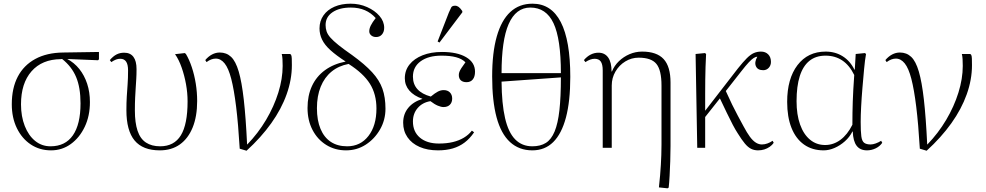

<svg xmlns="http://www.w3.org/2000/svg" viewBox="-20 -802 5349 1042"><path d="M257 14Q195 14 147 -18Q99 -50 71.5 -106.5Q44 -163 44 -236Q44 -324 76.5 -386Q109 -448 171.5 -482Q234 -516 323 -517L517 -520V-480L512 -475L343 -482V-483Q383 -462 410.5 -427.5Q438 -393 453 -347.5Q468 -302 468 -248Q468 -173 440 -114Q412 -55 364.5 -20.5Q317 14 257 14ZM254 -8Q334 -8 375.5 -67.5Q417 -127 417 -241Q417 -327 393 -384Q369 -441 317 -482L310 -481Q208 -480 151 -415Q94 -350 94 -236Q94 -170 114.5 -118Q135 -66 171 -37Q207 -8 254 -8Z M847 14Q755 14 710.5 -39.5Q666 -93 666 -204Q666 -245 668 -278Q670 -311 672.5 -344Q675 -377 675 -420Q675 -452 664.5 -467.5Q654 -483 633 -483Q621 -483 610 -479Q599 -475 584 -465L576 -476Q594 -497 612.5 -506.5Q631 -516 654 -516Q687 -516 704 -493.5Q721 -471 721 -427Q721 -397 719.5 -373Q718 -349 716.5 -325.5Q715 -302 713.5 -273Q712 -244 712 -202Q712 -136 726.5 -92.5Q741 -49 772 -28.5Q803 -8 849 -8Q925 -8 961.5 -67.5Q998 -127 998 -252Q998 -298 989.5 -345Q981 -392 966 -435Q951 -478 930 -508L983 -514L989 -509Q1007 -479 1021 -437Q1035 -395 1042.5 -348Q1050 -301 1050 -254Q1050 -170 1025.5 -110Q1001 -50 956 -18Q911 14 847 14Z M1318 16 1281 5Q1273 -129 1261.5 -222.5Q1250 -316 1235 -374Q1220 -432 1199 -458Q1178 -484 1151 -484Q1126 -484 1101 -465L1094 -476Q1111 -496 1131 -506.5Q1151 -517 1173 -517Q1209 -517 1234 -493.5Q1259 -470 1275.5 -414Q1292 -358 1303 -261.5Q1314 -165 1321 -18H1322Q1381 -79 1424 -151.5Q1467 -224 1490.5 -299.5Q1514 -375 1514 -444Q1514 -465 1513 -481.5Q1512 -498 1509 -509H1555L1560 -504Q1563 -498 1563.5 -483.5Q1564 -469 1564 -448Q1564 -370 1535.5 -290Q1507 -210 1452 -133Q1397 -56 1318 16Z M1858 14Q1798 14 1750.5 -15.5Q1703 -45 1676 -97Q1649 -149 1649 -216Q1649 -283 1673 -335Q1697 -387 1743.5 -421Q1790 -455 1856 -468Q1805 -501 1773.5 -529.5Q1742 -558 1728 -587Q1714 -616 1714 -648Q1714 -688 1735.5 -718.5Q1757 -749 1795 -765.5Q1833 -782 1883 -782Q1931 -782 1972.5 -763.5Q2014 -745 2039.5 -715.5Q2065 -686 2065 -651Q2065 -629 2053 -615Q2041 -601 2021 -601Q2005 -601 1994.5 -610Q1984 -619 1984 -632Q1984 -647 1992.5 -664Q2001 -681 2019 -704Q1994 -732 1960.5 -746.5Q1927 -761 1884 -761Q1822 -761 1784.5 -735.5Q1747 -710 1747 -666Q1747 -648 1752.5 -631.5Q1758 -615 1773.5 -597.5Q1789 -580 1817 -557.5Q1845 -535 1891 -503Q1960 -453 1999.5 -410Q2039 -367 2055.5 -320.5Q2072 -274 2072 -212Q2072 -151 2042.5 -99.5Q2013 -48 1965 -17Q1917 14 1858 14ZM1864 -8Q1936 -8 1979.5 -64Q2023 -120 2023 -213Q2023 -291 1987.5 -347.5Q1952 -404 1872 -455Q1818 -445 1779.5 -413.5Q1741 -382 1720.5 -331.5Q1700 -281 1700 -215Q1700 -149 1719.5 -102.5Q1739 -56 1775.5 -32Q1812 -8 1864 -8Z M2357 14Q2300 14 2257.5 -4.5Q2215 -23 2191.5 -57Q2168 -91 2168 -136Q2168 -183 2195.5 -216.5Q2223 -250 2272 -265V-266Q2226 -282 2201.5 -310.5Q2177 -339 2177 -377Q2177 -420 2202.5 -452Q2228 -484 2273.5 -502Q2319 -520 2379 -520Q2462 -520 2510 -491.5Q2558 -463 2558 -413Q2558 -386 2546 -371Q2534 -356 2512 -356Q2492 -356 2481 -366Q2470 -376 2470 -395Q2470 -403 2473 -411.5Q2476 -420 2484 -432.5Q2492 -445 2506 -464Q2487 -483 2455 -491.5Q2423 -500 2376 -500Q2305 -500 2263 -469.5Q2221 -439 2221 -386Q2221 -345 2245.5 -318Q2270 -291 2318 -278Q2341 -297 2356.5 -305Q2372 -313 2388 -313Q2409 -313 2421.5 -300.5Q2434 -288 2434 -267Q2434 -246 2421.5 -233.5Q2409 -221 2387 -221Q2374 -221 2356 -228.5Q2338 -236 2316 -253Q2273 -246 2247 -216Q2221 -186 2221 -143Q2221 -87 2259 -55Q2297 -23 2362 -23Q2404 -23 2437.5 -31Q2471 -39 2497 -54.5Q2523 -70 2541 -93L2553 -84Q2530 -50 2501.5 -28.5Q2473 -7 2437.5 3.5Q2402 14 2357 14ZM2365 -571 2355 -577 2416 -734Q2424 -753 2429 -762Q2434 -771 2450 -771Q2460 -771 2469 -764.5Q2478 -758 2489 -742V-735Z M2869 14Q2797 14 2748 -31Q2699 -76 2675 -165Q2651 -254 2651 -387Q2651 -516 2676 -604Q2701 -692 2749.5 -737Q2798 -782 2870 -782Q2972 -782 3023.5 -682Q3075 -582 3075 -385Q3075 -253 3051.5 -164.5Q3028 -76 2982.5 -31Q2937 14 2869 14ZM2869 -8Q2913 -8 2942.5 -26.5Q2972 -45 2990 -88.5Q3008 -132 3016 -204Q3024 -276 3024 -382L2702 -359Q2703 -239 2721 -161Q2739 -83 2776 -45.5Q2813 -8 2869 -8ZM2702 -405H3024Q3024 -591 2984 -676Q2944 -761 2858 -761Q2819 -761 2789.5 -738.5Q2760 -716 2740.5 -671.5Q2721 -627 2711.5 -560Q2702 -493 2702 -405Z M3603 220 3556 215Q3560 179 3562.5 149Q3565 119 3566.5 92.5Q3568 66 3569 39.5Q3570 13 3570 -17V-338Q3570 -421 3542.5 -455Q3515 -489 3446 -489Q3407 -489 3373.5 -468.5Q3340 -448 3320 -413.5Q3300 -379 3300 -338V0H3251V-420Q3251 -453 3240.5 -468Q3230 -483 3207 -483Q3184 -483 3157 -465L3149 -476Q3166 -496 3186 -506Q3206 -516 3228 -516Q3262 -516 3280.5 -490Q3299 -464 3299 -414H3301Q3314 -446 3339 -470Q3364 -494 3396.5 -508Q3429 -522 3465 -522Q3544 -522 3581.5 -481.5Q3619 -441 3619 -354V-10Q3619 30 3617.5 72.5Q3616 115 3614 152.5Q3612 190 3609 216Z M4094 14Q4073 14 4056 5.5Q4039 -3 4022 -23.5Q4005 -44 3984 -78Q3972 -96 3957 -124.5Q3942 -153 3924.5 -189.5Q3907 -226 3887 -268L3807 -167V0H3764L3755 -509L3806 -514L3812 -509Q3810 -473 3809 -439Q3808 -405 3807.5 -369.5Q3807 -334 3807 -293Q3807 -252 3807 -201L3985 -431Q4013 -466 4033 -486Q4053 -506 4071 -514Q4089 -522 4110 -522Q4134 -522 4149 -507Q4164 -492 4164 -466Q4164 -447 4152 -434Q4140 -421 4122 -421Q4092 -421 4082.5 -442.5Q4073 -464 4090 -494Q4081 -494 4070 -487Q4059 -480 4043.5 -463.5Q4028 -447 4003 -415L3919 -308Q3938 -266 3953.5 -234Q3969 -202 3984 -174.5Q3999 -147 4015 -117Q4034 -81 4050 -59.5Q4066 -38 4082 -28Q4098 -18 4115 -18Q4130 -18 4145 -23.5Q4160 -29 4173 -38L4179 -27Q4171 -15 4157.5 -5.5Q4144 4 4128 9Q4112 14 4094 14Z M4450 14Q4388 14 4343.5 -17.5Q4299 -49 4275.5 -108Q4252 -167 4252 -249Q4252 -375 4308 -448.5Q4364 -522 4461 -522Q4513 -522 4553.5 -496.5Q4594 -471 4617 -424H4619L4624 -509L4674 -514L4680 -509Q4674 -476 4669.5 -427Q4665 -378 4660.5 -325Q4656 -272 4653.5 -223.5Q4651 -175 4651 -140Q4651 -88 4654.5 -62Q4658 -36 4670 -27Q4682 -18 4705 -18Q4717 -18 4732.5 -23.5Q4748 -29 4762 -38L4768 -27Q4755 -8 4732.5 3Q4710 14 4685 14Q4648 14 4629 -11Q4610 -36 4608 -88H4606Q4591 -58 4565 -35Q4539 -12 4509 1Q4479 14 4450 14ZM4458 -15Q4503 -15 4541 -43Q4579 -71 4606 -125Q4606 -160 4606.5 -190Q4607 -220 4608 -250.5Q4609 -281 4611 -316.5Q4613 -352 4616 -395Q4590 -448 4551 -474Q4512 -500 4460 -500Q4408 -500 4373 -472Q4338 -444 4320.5 -389Q4303 -334 4303 -253Q4303 -180 4322 -126.5Q4341 -73 4376 -44Q4411 -15 4458 -15Z M5009 16 4972 5Q4964 -129 4952.5 -222.5Q4941 -316 4926 -374Q4911 -432 4890 -458Q4869 -484 4842 -484Q4817 -484 4792 -465L4785 -476Q4802 -496 4822 -506.5Q4842 -517 4864 -517Q4900 -517 4925 -493.5Q4950 -470 4966.5 -414Q4983 -358 4994 -261.5Q5005 -165 5012 -18H5013Q5072 -79 5115 -151.5Q5158 -224 5181.5 -299.5Q5205 -375 5205 -444Q5205 -465 5204 -481.5Q5203 -498 5200 -509H5246L5251 -504Q5254 -498 5254.5 -483.5Q5255 -469 5255 -448Q5255 -370 5226.5 -290Q5198 -210 5143 -133Q5088 -56 5009 16Z"/></svg>

Font: Literata 60pt ExtraLight
Style: Regular
Weight: 250
Designer: Latin by Veronika Burian and Jose Scaglione. Greek by Irene Vlachou. Cyrillic by Vera Evstafieva.
Foundry: TypeTogether
Version: Version 3.103;gftools[0.9.29]